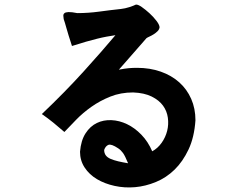

<svg xmlns="http://www.w3.org/2000/svg" viewBox="-20 -729 1040 835"><path d="M571 -709Q580 -710 596.5 -698.5Q613 -687 630 -671.5Q647 -656 660 -639Q673 -622 674 -611Q673 -601 665.5 -593.5Q658 -586 648.5 -580Q639 -574 630 -570Q621 -566 617 -563Q569 -509 540 -475Q511 -441 497 -426Q523 -431 540 -432.5Q557 -434 576 -434Q632 -434 679 -417.5Q726 -401 759.5 -371Q793 -341 811.5 -299Q830 -257 830 -206Q825 -132 800 -79Q775 -26 739 9Q703 44 658 62.5Q613 81 567.5 85Q522 89 478.5 79.5Q435 70 401.5 50Q368 30 348 -0.5Q328 -31 328 -69Q332 -118 352 -149Q372 -180 401 -194Q430 -208 464.5 -206.5Q499 -205 532.5 -189Q566 -173 595 -143Q624 -113 642 -71Q666 -84 683 -108Q700 -132 707 -160Q714 -188 710 -217Q706 -246 689 -269.5Q672 -293 640 -309Q608 -325 559 -327Q505 -327 460 -309Q415 -291 377.5 -264.5Q340 -238 311 -208Q282 -178 260 -155Q236 -176 212 -195.5Q188 -215 162 -233Q263 -329 344 -418.5Q425 -508 482 -576Q462 -573 443 -569.5Q424 -566 402 -560.5Q380 -555 353.5 -547.5Q327 -540 293 -529Q276 -581 269 -606.5Q262 -632 257 -646Q256 -653 255.5 -660Q255 -667 260 -671.5Q265 -676 278 -676.5Q291 -677 316 -672Q364 -672 411.5 -678.5Q459 -685 506 -690Q524 -692 542.5 -698Q561 -704 571 -709ZM537 -19Q524 -51 515 -63.5Q506 -76 494 -84Q464 -104 451.5 -99Q439 -94 433 -77Q433 -63 440 -53.5Q447 -44 461 -38Q475 -32 494 -27.5Q513 -23 537 -19Z"/></svg>

Font: D2Coding ligature
Style: Bold
Weight: 700
Monospace: yes
Designer: Yong-Rak Park; Jeong-Hwan Yoon; Sang-Min Lee;
Foundry: NHN Corporation
Version: Version 1.3.2; Build 20180524